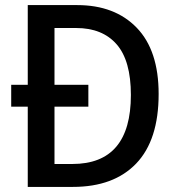

<svg xmlns="http://www.w3.org/2000/svg" viewBox="-20 -734 699 754"><path d="M283 -714Q431 -714 517 -625Q603 -536 603 -365Q603 -184 515 -92Q427 0 266 0H89V-315H24V-401H89V-714ZM279 -624H194V-401H327V-315H194V-90H264Q494 -90 494 -361Q494 -496 438 -560Q382 -624 279 -624Z"/></svg>

Font: Noto Sans Gurmukhi UI SemiCondensed Medium
Style: Regular
Weight: 500
Width: 4
Designer: Jelle Bosma - Monotype Design Team
Foundry: Monotype Imaging Inc.
Version: Version 2.004; ttfautohint (v1.8.4.7-5d5b)